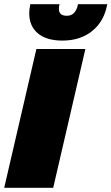

<svg xmlns="http://www.w3.org/2000/svg" viewBox="-28 -893 530 913"><path d="M482 -873Q468 -793 411.5 -746.5Q355 -700 269 -700Q193 -700 152 -734.5Q111 -769 111 -830Q111 -848 116 -873H255Q252 -861 252 -851Q252 -818 290 -818Q332 -818 343 -873ZM378 -660 225 0H-8L145 -660Z"/></svg>

Font: Elaine Sans Black
Style: Italic
Weight: 900
Italic angle: -13°
Designer: Wei Huang
Foundry: Wei Huang
Version: Version 2.001;December 24, 2019;FontCreator 12.0.0.2547 64-b